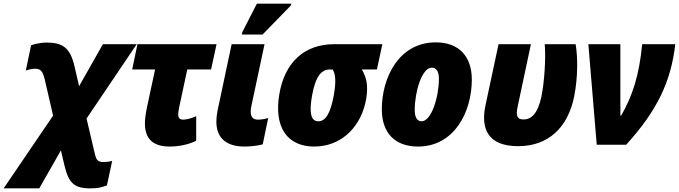

<svg xmlns="http://www.w3.org/2000/svg" viewBox="-103 -796 3734 1056"><path d="M-83 240H113L232 31L251 112C274 209 303 240 393 240C440 240 451 235 485 224L514 89C491 95 477 95 465 95C435 95 426 85 417 43L373 -144L649 -553H463L332 -322L307 -430C283 -535 241 -562 151 -562C126 -562 90 -555 68 -547L39 -408C57 -414 74 -418 90 -418C121 -418 133 -404 144 -355L189 -160Z M831 10C883 10 937 -2 976 -22V-157C950 -145 923 -138 904 -138C888 -138 877 -146 877 -165C877 -177 880 -192 882 -204L927 -414H1058L1088 -553H653L624 -414H750L705 -204C699 -176 694 -141 694 -118C694 -26 745 10 831 10Z M1227 -606H1341L1497 -766L1499 -776H1310L1230 -620ZM1242 10C1272 10 1313 6 1342 -2L1372 -147C1352 -141 1335 -138 1316 -138C1292 -138 1276 -149 1276 -182C1276 -192 1277 -202 1280 -215L1352 -553H1171L1093 -185C1089 -164 1087 -145 1087 -127C1087 -45 1133 10 1242 10Z M1625 10C1780 10 1886 -105 1911 -252C1923 -326 1913 -370 1887 -414H1970L2000 -553H1735C1572 -553 1462 -454 1433 -276C1403 -96 1477 10 1625 10ZM1648 -129C1606 -129 1597 -177 1613 -269C1633 -379 1665 -414 1713 -414H1726C1743 -390 1746 -348 1733 -272C1715 -175 1689 -129 1648 -129Z M2196 10C2396 10 2492 -181 2492 -358C2492 -487 2420 -563 2294 -563C2090 -563 1997 -368 1997 -195C1997 -65 2069 10 2196 10ZM2216 -129C2191 -129 2178 -151 2178 -191C2178 -290 2217 -424 2272 -424C2297 -424 2311 -403 2311 -362C2311 -264 2270 -129 2216 -129Z M2747 8C2913 8 3021 -95 3055 -266C3076 -373 3075 -481 3063 -553H2893C2900 -477 2891 -341 2874 -261C2855 -175 2822 -139 2776 -139C2739 -139 2734 -162 2744 -209L2817 -553H2639L2567 -216C2540 -87 2581 8 2747 8Z M3179 0H3341C3513 -189 3588 -350 3611 -553H3429C3412 -378 3376 -271 3314 -161H3309C3310 -184 3309 -210 3309 -230V-553H3133Z"/></svg>

Font: Noto Sans SemiCondensed Black
Style: Italic
Weight: 900
Width: 4
Italic angle: -12°
Designer: Monotype Design Team
Foundry: Monotype Imaging Inc.
Version: Version 2.013